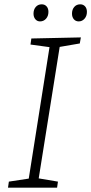

<svg xmlns="http://www.w3.org/2000/svg" viewBox="-20 -868 422 888"><path d="M354 -695 349 -667 256 -651 159 -43 248 -28 244 0H17L21 -28L113 -42L209 -650L121 -662L125 -690ZM135 -805Q135 -824 145.5 -836Q156 -848 173 -848Q187 -848 195.5 -838.5Q204 -829 204 -813Q204 -794 193 -781.5Q182 -769 165 -769Q152 -769 143.5 -779Q135 -789 135 -805ZM313 -805Q313 -824 323.5 -836Q334 -848 351 -848Q365 -848 373.5 -838.5Q382 -829 382 -813Q382 -794 371 -781.5Q360 -769 344 -769Q330 -769 321.5 -779Q313 -789 313 -805Z"/></svg>

Font: Bitter Pro Light
Style: Italic
Weight: 300
Italic angle: -9°
Designer: Sol Matas, and Bitter project Authors
Foundry: Sol Matas
Version: Version 1.010